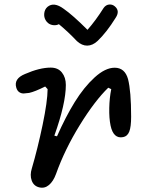

<svg xmlns="http://www.w3.org/2000/svg" viewBox="-20 -832 660 869"><path d="M157.5 16Q132.5 10 123.5 -14.8Q114.5 -39.5 124 -69.5Q150.5 -160 172.8 -266.5Q195 -373 195.5 -428.5L184.5 -440.5Q137.5 -417 112 -411.5Q99 -409.5 87.8 -409Q76.5 -408.5 67 -415Q57.5 -421.5 53.5 -436Q42 -476 93 -497Q159.5 -526 209.5 -526Q242.5 -526 260.2 -503.8Q278 -481.5 278 -447.5Q278 -363.5 226 -218L238 -215Q276.5 -302.5 318.2 -370Q360 -437.5 408.2 -481.5Q456.5 -525.5 499 -525.5Q545 -525.5 559.5 -474Q573.5 -419 573.5 -304Q573.5 -257.5 565 -236.2Q556.5 -215 537.5 -211.5Q493.5 -202.5 480.5 -263.5Q473.5 -297 474.5 -343.2Q475.5 -389.5 483.5 -428.5L470 -435Q409.5 -376.5 341.2 -266Q273 -155.5 233.5 -44.5Q221.5 -11.5 201.8 5.2Q182 22 157.5 16ZM192 -733Q202.5 -721 218.5 -718.5Q234.5 -716 246.5 -722.5Q289 -687.5 328 -646Q351 -625 375.2 -625.5Q399.5 -626 421.5 -646.5Q462.5 -685.5 503.5 -751.5Q524 -782.5 500 -803Q488.5 -813 473.8 -811.5Q459 -810 449 -796Q413 -739 376 -697Q309.5 -763.5 268.5 -792Q224 -825 195 -801Q181.5 -789.5 180 -769.2Q178.5 -749 192 -733Z"/></svg>

Font: Monaspace Radon
Style: Regular
Weight: 400
Designer: Riley Cran & the Lettermatic Team
Foundry: Lettermatic
Version: Version 1.000 (Monaspace Radon)